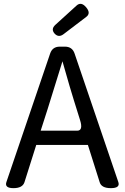

<svg xmlns="http://www.w3.org/2000/svg" viewBox="-20 -976 647 996"><path d="M227 -410 191 -298H380Q413 -298 395 -354Q378 -410 363 -456.5Q348 -503 304 -658Q273 -556 227 -410ZM13 -31 240 -698Q252 -734 290 -734H317Q355 -734 367 -698L594 -31Q604 0 555 0Q506 0 497 -31L436 -224H168L107 -31Q97 0 50 0Q3 0 13 -31ZM310 -799Q284 -779 263 -802Q243 -825 267 -847L377 -947Q401 -969 427 -938Q453 -907 427 -888Z"/></svg>

Font: Raw Maruko Gothic CJK TC
Style: Regular
Weight: 400
Version: Version 1.001